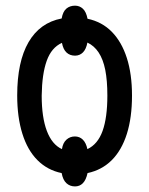

<svg xmlns="http://www.w3.org/2000/svg" viewBox="-20 -609 528 681"><path d="M448.2 -270Q448.2 -191.9 429.9 -134Q411.6 -76.2 376.5 -41Q341.3 -5.9 290.5 4.9Q285.2 29.3 273.9 40.8Q262.7 52.2 246.1 52.2Q228 52.2 215.6 40.8Q203.1 29.3 198.7 4.9Q148.4 -5.4 113 -40.8Q77.6 -76.2 59.3 -134.8Q41 -193.4 41 -270.5Q41 -390.1 81.3 -459.5Q121.6 -528.8 198.7 -543.5Q203.1 -568.4 215.6 -578.6Q228 -588.9 246.1 -588.9Q262.2 -588.9 273.9 -578.1Q285.6 -567.4 290.5 -542.5Q341.8 -531.7 376.7 -496.1Q411.6 -460.4 429.9 -403.3Q448.2 -346.2 448.2 -270ZM360.8 -270Q360.8 -323.7 353.3 -361.3Q345.7 -398.9 329.8 -422.9Q314 -446.8 290 -458Q285.6 -434.6 274.2 -423.1Q262.7 -411.6 246.1 -411.6Q228 -411.6 216.1 -422.6Q204.1 -433.6 199.7 -457Q162.6 -440.4 145.8 -393.6Q128.9 -346.7 127.9 -269.5Q127.9 -192.9 146.2 -144.5Q164.6 -96.2 199.7 -80.1Q203.1 -102.5 215.8 -113.8Q228.5 -125 245.6 -125Q262.2 -125 273.7 -113.8Q285.2 -102.5 290 -80.1Q326.7 -97.2 343.8 -144.5Q360.8 -191.9 360.8 -270Z"/></svg>

Font: Open Sans Condensed Medium
Style: Regular
Weight: 500
Width: 3
Designer: Monotype Design Team
Foundry: Monotype Imaging Inc.
Version: Version 3.000